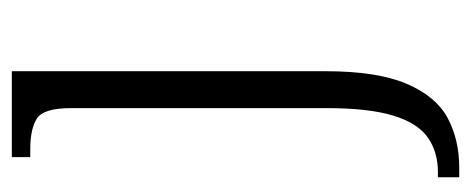

<svg xmlns="http://www.w3.org/2000/svg" viewBox="-262 -314 816 333"><g transform="rotate(-90 146.5 -148.0)"><path d="M5 240V203H14Q49 203 74 185.5Q99 168 112 125.5Q125 83 125 9V-433Q125 -481 107 -492.5Q89 -504 54 -504H40V-536H189V8Q189 97 167.5 148Q146 199 108.5 219.5Q71 240 21 240Z"/></g></svg>

Font: Noto Serif Malayalam Light
Style: Regular
Weight: 300
Designer: Indian type Foundry, Jelle Bosma, Monotype Design Team
Foundry: Monotype Imaging Inc.
Version: Version 2.104; ttfautohint (v1.8.4.7-5d5b)